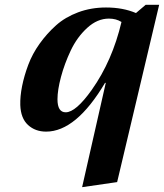

<svg xmlns="http://www.w3.org/2000/svg" viewBox="-20 -533 679 795"><path d="M64 -98Q63 -134 71.5 -176.5Q80 -219 97 -264.5Q114 -310 144 -352Q174 -394 212 -428Q250 -462 303.5 -482Q357 -502 419 -502Q489 -502 543 -479L583 -513H639L465 221L320 242L418 -190H415Q295 12 171 12Q126 12 96 -15.5Q66 -43 64 -98ZM218 -122Q218 -68 252 -68Q294 -68 360 -161Q445 -281 483 -442Q461 -456 431 -456Q383 -456 341 -417.5Q299 -379 273 -324Q247 -269 232.5 -214.5Q218 -160 218 -122Z"/></svg>

Font: Lingua Franca
Style: Bold Italic
Weight: 700
Italic angle: -13°
Version: Version 1.19